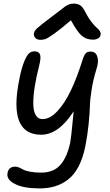

<svg xmlns="http://www.w3.org/2000/svg" viewBox="-20 -818 615 1069"><path d="M205.1 -596.2Q187 -596.2 176.8 -606.9Q166.5 -617.7 168.9 -632.8Q170.4 -645 187.5 -661.4Q204.6 -677.7 267.1 -724.1Q287.1 -738.8 309.8 -756.6Q332.5 -774.4 341.3 -781Q350.1 -787.6 362.5 -792.7Q375 -797.9 389.2 -797.9Q414.1 -797.9 428.5 -787.1Q442.9 -776.4 457 -747.1Q471.7 -718.3 489.3 -695.8Q506.8 -673.3 518.1 -664.1Q529.3 -654.8 535.9 -644.5Q542.5 -634.3 540 -623Q538.1 -611.3 525.9 -604.2Q513.7 -597.2 497.1 -597.2Q460.9 -597.2 435.5 -618.7Q410.2 -640.1 375 -705.1Q316.9 -655.3 281.2 -630.1Q245.6 -605 232.9 -600.6Q220.2 -596.2 205.1 -596.2ZM200.2 231Q111.3 231 62.7 206.1Q14.2 181.2 22 145Q28.3 109.9 64.9 109.9Q75.7 109.9 87.4 115Q99.1 120.1 110.1 126.5Q121.1 132.8 147.2 137.9Q173.3 143.1 209 143.1Q278.3 143.1 316.2 99.9Q354 56.6 371.1 -24.9Q376.5 -56.2 381.8 -115Q387.2 -173.8 390.1 -198.2Q306.2 -67.9 209 -67.9Q25.4 -67.9 86.9 -373Q99.1 -436.5 113.8 -472.9Q128.4 -509.3 141.6 -520.8Q154.8 -532.2 171.9 -532.2Q195.8 -532.2 202.6 -514.9Q209.5 -497.6 198.2 -453.1Q181.6 -387.7 173.3 -335.2Q165 -282.7 165.3 -241.5Q165.5 -200.2 178.5 -177.5Q191.4 -154.8 216.8 -154.8Q257.8 -154.8 299.3 -199Q340.8 -243.2 375 -315.2Q409.2 -387.2 439 -482.9Q448.2 -511.7 457.3 -521.2Q466.3 -530.8 484.9 -530.8Q500.5 -530.8 510.7 -521.7Q521 -512.7 524.7 -490.2Q528.3 -467.8 516.1 -430.2Q498.5 -372.6 490 -318.4Q481.4 -264.2 480.5 -225.8Q479.5 -187.5 473.4 -126.7Q467.3 -65.9 455.1 -3.9Q441.9 62 417.5 108.6Q393.1 155.3 359.1 181.4Q325.2 207.5 286.4 219.2Q247.6 231 200.2 231Z"/></svg>

Font: Shantell Sans Bouncy
Style: Italic
Weight: 400
Italic angle: -11.31°
Designer: Stephen Nixon, Anya Danilova, Shantell Martin
Foundry: Arrow Type
Version: Version 1.006;[9816181b4]